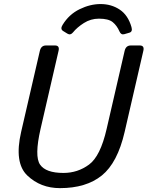

<svg xmlns="http://www.w3.org/2000/svg" viewBox="-20 -928 740 962"><path d="M293.5 -803.2Q325.7 -856 378.7 -881.8Q431.6 -907.7 483.9 -907.7Q538.1 -907.7 579.8 -879.9Q621.6 -852.1 638.7 -792.5Q645.5 -769 628.4 -764.2L603 -756.8Q586.4 -752 578.6 -770.5Q565.9 -799.8 544.7 -817.1Q523.4 -834.5 475.6 -834.5Q434.6 -834.5 400.1 -812.5Q365.7 -790.5 345.7 -765.6Q333 -750 317.9 -759.3L295.9 -772.9Q280.8 -782.7 293.5 -803.2ZM85.9 -267.1 179.7 -673.3Q186 -700.2 210.4 -700.2H255.4Q279.8 -700.2 273.4 -673.3L183.1 -281.7Q151.9 -145 180.7 -103.3Q209.5 -61.5 297.9 -61.5Q369.1 -61.5 426 -103.3Q482.9 -145 514.2 -281.7L604.5 -673.3Q610.8 -700.2 635.3 -700.2H680.2Q704.6 -700.2 698.2 -673.3L604.5 -267.1Q568.8 -112.3 490.2 -48.8Q411.6 14.6 280.3 14.6Q183.1 14.6 116.7 -48.8Q50.3 -112.3 85.9 -267.1Z"/></svg>

Font: Istok Web
Style: BoldItalic
Weight: 700
Italic angle: -13°
Designer: Andrey V. Panov
Foundry: Andrey V. Panov
Version: Version 1.0.2g